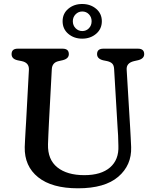

<svg xmlns="http://www.w3.org/2000/svg" viewBox="-20 -950 796 986"><path d="M584 -292 566 -596Q565 -614.5 556.5 -623.2Q548 -632 531 -636L509 -640.5Q478.5 -648.5 478.5 -672Q478.5 -700 510.5 -700H688.5Q720.5 -700 720.5 -672Q720.5 -649 690 -641L668 -636Q628 -626.5 630.5 -592L648.5 -292.5Q650 -267.5 651.2 -243.8Q652.5 -220 653.5 -194.5Q656.5 -101.5 587.2 -42.2Q518 17 380.5 17Q246.5 17 175.8 -39.8Q105 -96.5 107 -195Q107.5 -210.5 108.8 -234.5Q110 -258.5 111.5 -283Q113 -307.5 114 -324L128.5 -592Q130 -628 92 -636L70 -640.5Q39.5 -647.5 39.5 -672Q39.5 -700 71 -700H301.5Q333.5 -700 333.5 -672Q333.5 -649 302.5 -641L280.5 -636Q247.5 -628.5 246 -594L231.5 -323Q229.5 -288.5 228.5 -260.5Q227.5 -232.5 226.5 -209Q224.5 -130.5 274.5 -90.5Q324.5 -50.5 413 -50.5Q499.5 -50.5 545.2 -90.2Q591 -130 588 -201Q587.5 -233.5 586.5 -253.8Q585.5 -274 584 -292ZM402 -751.5Q360 -751.5 330.8 -776.2Q301.5 -801 301.5 -841Q301.5 -880.5 330.8 -905Q360 -929.5 402 -929.5Q444.5 -929.5 473.8 -904.8Q503 -880 503 -841Q503 -801.5 473.8 -776.5Q444.5 -751.5 402 -751.5ZM402.5 -891Q382.5 -891 368.2 -876.5Q354 -862 354 -841Q354 -819.5 368.2 -805Q382.5 -790.5 402.5 -790.5Q423 -790.5 436.8 -805Q450.5 -819.5 450.5 -841Q450.5 -862 436.8 -876.5Q423 -891 402.5 -891Z"/></svg>

Font: Fraunces 9pt SuperSoft
Style: Regular
Weight: 400
Version: Version 1.000;[b76b70a41]